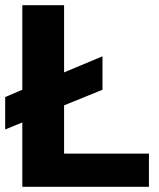

<svg xmlns="http://www.w3.org/2000/svg" viewBox="-22 -720 612 740"><path d="M552 -128V0H64V-248L-2 -221V-346L64 -374V-700H225V-441L373 -503V-374L225 -314V-128Z"/></svg>

Font: Sarabun ExtraBold
Style: Regular
Weight: 800
Version: Version 1.000; ttfautohint (v1.6)